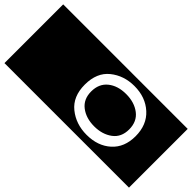

<svg xmlns="http://www.w3.org/2000/svg" viewBox="-362 -968 1232 1232"><g transform="rotate(-45 254.5 -352.0)"><path d="M-12 213V-917H521V213ZM255 -455Q147 -455 91 -385.5Q35 -316 35 -219Q35 -118 92.5 -54Q150 10 251 10Q354 10 414 -56Q474 -122 474 -223Q474 -318 419 -386.5Q364 -455 255 -455ZM253 -50Q182 -50 145 -100Q108 -150 108 -223Q108 -297 145.5 -346Q183 -395 253 -395Q323 -395 361.5 -347.5Q400 -300 400 -224Q400 -149 362 -99.5Q324 -50 253 -50Z"/></g></svg>

Font: Zilla Slab Highlight
Style: Regular
Weight: 400
Designer: Typotheque Type Foundry
Foundry: Typotheque type foundry
Version: Version 1.1; 2017; ttfautohint (v1.6)